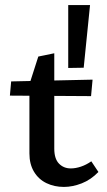

<svg xmlns="http://www.w3.org/2000/svg" viewBox="-20 -730 422 757"><path d="M232 7Q194 7 163 -8Q132 -23 114 -53Q96 -83 96 -125V-398L131 -507L194 -520V-391V-375V-144Q194 -104 212.5 -85Q231 -66 259 -66Q278 -66 299 -73Q320 -80 340 -94L368 -52Q338 -21 302 -7Q266 7 232 7ZM339 -351 19 -353 24 -409 345 -416ZM310 -463 249 -462V-710H335Z"/></svg>

Font: Ysabeau Infant SemiBold
Style: Regular
Weight: 600
Designer: Christian Thalmann (Catharsis Fonts)
Version: Version 2.002; featfreeze: ss01,ss02,lnum